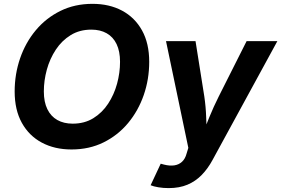

<svg xmlns="http://www.w3.org/2000/svg" viewBox="-20 -757 1443 985"><path d="M346.8 9.8Q260.4 9.8 194.6 -25.3Q128.9 -60.3 92.1 -126.7Q55.2 -193.2 55.2 -287.7Q55.2 -376.7 83.1 -457.8Q111 -538.8 163.5 -601.7Q216 -664.6 289.7 -700.9Q363.3 -737.3 454.6 -737.3Q540.8 -737.3 606.2 -702.4Q671.6 -667.5 708.6 -601Q745.5 -534.6 745.5 -439.8Q745.5 -350.5 717.5 -269.6Q689.5 -188.7 637.1 -125.7Q584.7 -62.8 511.3 -26.5Q437.9 9.8 346.8 9.8ZM352.9 -122.6Q413.1 -122.6 458.6 -150.5Q504.1 -178.5 534.7 -225Q565.3 -271.6 580.6 -327.7Q595.8 -383.7 595.8 -439.7Q595.8 -494.1 578.1 -530.9Q560.4 -567.6 527.3 -586.3Q494.3 -605 448.6 -605Q388.4 -605 342.8 -576.9Q297.1 -548.8 266.4 -502.3Q235.7 -455.7 220.3 -399.9Q204.9 -344 204.9 -288Q204.9 -233.9 222.9 -197Q240.9 -160.1 274 -141.4Q307.2 -122.6 352.9 -122.6ZM752.7 193.3 804.5 82.8 821.5 87.4Q850.5 94.8 874 91.4Q897.5 87.9 913.8 72.9Q930.1 57.9 937.2 30.9L946.2 1.6L831.7 -545.9H983.1L1028.1 -262.5Q1036 -209.1 1037.7 -155.3Q1039.3 -101.6 1043 -43.1H1008.9Q1031.9 -101.6 1053.8 -155.6Q1075.8 -209.6 1102.4 -262.5L1245.1 -545.9H1402.9L1070 64.4Q1046.3 108.2 1014.9 140.5Q983.5 172.8 942 190.4Q900.5 208 845.3 208Q817.3 208 792.4 203.8Q767.5 199.6 752.7 193.3Z"/></svg>

Font: Inter
Style: Italic
Weight: 400
Italic angle: -9.3988°
Designer: Rasmus Andersson
Foundry: rsms
Version: Version 4.001;git-66647c0bb